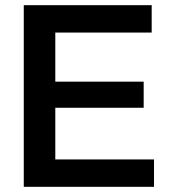

<svg xmlns="http://www.w3.org/2000/svg" viewBox="-20 -723 677 743"><path d="M194 -306H536V-407H194V-597H567V-703H72V0H576V-106H194Z"/></svg>

Font: Geom Medium
Style: Bold
Weight: 500
Version: Version 1.102